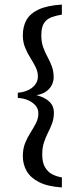

<svg xmlns="http://www.w3.org/2000/svg" viewBox="-20 -684 355 841"><path d="M251 137Q189 133 151.5 114Q114 95 97 65.5Q80 36 80 0Q80 -32 90 -57Q100 -82 113.5 -103Q127 -124 137.5 -144.5Q148 -165 148 -188Q148 -208 135 -222.5Q122 -237 102 -245.5Q82 -254 58 -255V-278Q79 -279 99.5 -287.5Q120 -296 133 -312Q146 -328 146 -349Q146 -370 136 -390Q126 -410 113 -430.5Q100 -451 90 -475.5Q80 -500 80 -529Q80 -568 96 -596.5Q112 -625 149.5 -642.5Q187 -660 251 -664V-620Q226 -616 205.5 -608.5Q185 -601 173 -583Q161 -565 161 -529Q161 -500 169 -477.5Q177 -455 188 -435Q199 -415 207 -393.5Q215 -372 215 -345Q215 -330 208 -314Q201 -298 184.5 -285Q168 -272 140 -267Q176 -258 196 -239Q216 -220 216 -191Q216 -165 208.5 -144.5Q201 -124 190.5 -103.5Q180 -83 172.5 -60Q165 -37 165 -7Q165 29 178 50Q191 71 211 80.5Q231 90 251 93Z"/></svg>

Font: Alumni Sans Medium
Style: Regular
Weight: 500
Designer: Robert E. Leuschke
Foundry: Robert E. Leuschke
Version: Version 1.018